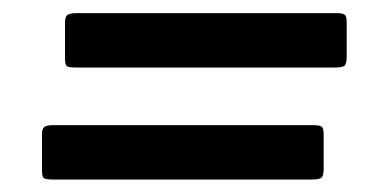

<svg xmlns="http://www.w3.org/2000/svg" viewBox="-20 -538 600 300"><path d="M63.8 -342.5H468.8Q479.8 -342.5 482.7 -340Q485.7 -337.5 485.7 -328.5V-274Q485.7 -265 483.1 -261.2Q480.5 -257.5 467.5 -257.5H62.5Q50.2 -257.5 47.9 -260.2Q45.6 -263 45.6 -272.5V-328.5Q45.6 -337 49.5 -339.8Q53.4 -342.5 63.8 -342.5ZM99.8 -517.5H504.8Q515.8 -517.5 518.7 -515Q521.7 -512.5 521.7 -503.5V-449Q521.7 -440 519.1 -436.2Q516.5 -432.5 503.5 -432.5H98.5Q86.2 -432.5 83.9 -435.2Q81.6 -438 81.6 -447.5V-503.5Q81.6 -512 85.5 -514.8Q89.4 -517.5 99.8 -517.5Z"/></svg>

Font: Besley*
Style: Bold Italic
Weight: 700
Italic angle: -13°
Designer: Owen Earl
Foundry: indestructible type*
Version: Version 2.000; ttfautohint (v1.8.3)